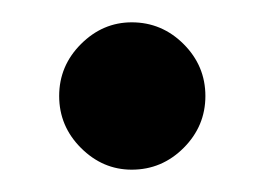

<svg xmlns="http://www.w3.org/2000/svg" viewBox="-20 -142 237 172"><path d="M98 10Q72 10 52.5 -9.5Q33 -29 33 -56Q33 -83 52.5 -102.5Q72 -122 98 -122Q125 -122 144.5 -102.5Q164 -83 164 -56Q164 -29 144.5 -9.5Q125 10 98 10Z"/></svg>

Font: Oakes Grotesk Medium
Style: Italic
Weight: 500
Italic angle: -8°
Designer: Samuel Oakes
Foundry: Samuel Oakes
Version: Version 1.000;PS 001.000;hotconv 1.0.88;makeotf.lib2.5.64775